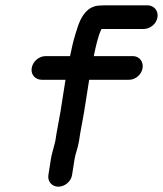

<svg xmlns="http://www.w3.org/2000/svg" viewBox="-20 -728 613 722"><path d="M277 -197 281.5 -226C285.5 -251.2 291.8 -278.4 296.4 -308L315.3 -428H465.3C489.6 -428 512.4 -447.7 516.2 -472C519.8 -495 505.3 -517 479.3 -517H332.7C340.1 -553.8 348.9 -592.9 361.5 -619H520.3C543.4 -619 568.1 -637 572.2 -663C576.1 -687.8 559.1 -708 534.3 -708H373.3C365.8 -708 358 -707.6 349.9 -706.9C289.3 -701.5 272.8 -628.3 263.7 -600C255.2 -573 249.2 -545.3 243.5 -517H151.3C126.5 -517 103.1 -496.8 99.2 -472C95.1 -446 114.2 -428 137.3 -428H226.3L207.4 -308C203.2 -280.9 196.9 -253.7 192.5 -226L188.3 -199.1L183.1 -178.2C179.7 -163.9 174.4 -149.1 171.6 -131L162 -70C158 -44.7 176.1 -26 199.6 -26C223 -26 247 -44.7 251 -70L260.4 -130C263.8 -151.1 272.9 -171.1 277 -197Z"/></svg>

Font: Just Breathe
Style: BdObl3
Weight: 400
Foundry: Cannot Into Space Fonts
Version: Version 0.72